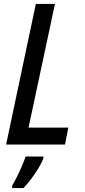

<svg xmlns="http://www.w3.org/2000/svg" viewBox="-20 -734 430 975"><path d="M11 0 162 -714H259L125 -86H327L310 0ZM42 208Q53 190 66 164Q79 138 91 110Q103 82 110 61H200V71Q193 91 176 119Q159 147 138.5 174.5Q118 202 99 221H42Z"/></svg>

Font: Noto Sans Condensed Medium
Style: Italic
Weight: 500
Width: 3
Italic angle: -12°
Designer: Monotype Design Team
Foundry: Monotype Imaging Inc.
Version: Version 2.013; ttfautohint (v1.8.4.7-5d5b)